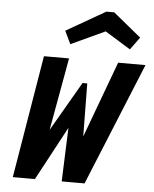

<svg xmlns="http://www.w3.org/2000/svg" viewBox="-60 -970 819 1021"><g transform="rotate(5 349.0 -460.0)"><path d="M430 0H348V-104L552 -655H698ZM129 0H47L156 -655H290L190 -100ZM388 0H308L322 -369H363L165 0H90L123 -100L373 -531H398L403 -104ZM257 -800 466 -920H495L482 -820L290 -731ZM657 -798 608 -731 464 -820 479 -920H508Z"/></g></svg>

Font: Intel One Mono Light
Style: Italic
Weight: 300
Italic angle: -16°
Monospace: yes
Designer: Fred Shallcrass
Foundry: Frere-Jones Type LLC
Version: Version 1.004